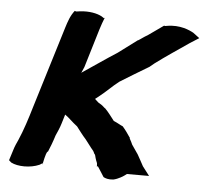

<svg xmlns="http://www.w3.org/2000/svg" viewBox="-47 -662 772 717"><g transform="rotate(5 338.5 -303.5)"><path d="M9 -34 18 -26C43 -13 90 -12 124 -27L137 -35L134 -27C138 -40 141 -67 150 -80V-76C158 -95 167 -118 174 -141C180 -154 188 -172 193 -189L203 -222C218 -212 231 -197 251 -182C262 -168 274 -151 287 -137C297 -125 306 -111 319 -96C320 -95 322 -90 325 -84V-85L326 -84C329 -79 328 -76 333 -62L337 -52C338 -49 337 -50 338 -38L341 -41L343 -38C350 -28 358 -14 366 -2C373 2 384 6 403 4C422 0 441 -12 452 -21H535L509 -55C501 -69 496 -80 486 -97L462 -132C460 -137 456 -145 451 -154V-157L450 -158C441 -171 434 -182 421 -197C411 -201 401 -208 386 -214C375 -228 363 -245 349 -259H348L339 -267C333 -272 326 -275 322 -278C318 -282 314 -285 309 -290C310 -291 315 -295 318 -297C348 -320 370 -344 394 -362C431 -385 464 -405 501 -427L518 -441C558 -471 602 -500 644 -529L677 -550L653 -568C639 -576 601 -594 552 -585L546 -584L542 -585C520 -570 502 -556 484 -544C471 -537 459 -527 450 -522H449L378 -469C334 -441 292 -411 251 -384L249 -382L259 -405L303 -551C308 -568 313 -580 319 -596V-591L307 -599C289 -609 259 -615 225 -611L210 -609L205 -611C189 -591 182 -568 175 -546L81 -239C68 -195 54 -151 37 -112C32 -101 26 -89 21 -72Z"/></g></svg>

Font: SolarCharger
Style: 1052
Weight: 1000
Designer: Mew Too
Foundry: Cannot Into Space Fonts/KineticPlasma Fonts
Version: Version 1.100